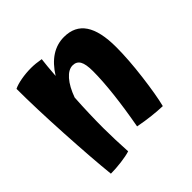

<svg xmlns="http://www.w3.org/2000/svg" viewBox="-154 -676 850 850"><g transform="rotate(-45 270.5 -251.5)"><path d="M193 -127Q193 -95 194.5 -52.5Q196 -10 198 23Q176 30 140.5 34.5Q105 39 74 39Q63 -65 53.5 -235Q44 -405 44 -522Q62 -531 92.5 -536.5Q123 -542 155 -542Q169 -542 184 -540.5Q199 -539 216 -536Q214 -519 211.5 -495Q209 -471 207 -440Q237 -488 274 -512Q311 -536 355 -536Q422 -536 454.5 -487.5Q487 -439 487 -341Q487 -264 474.5 -164.5Q462 -65 448 -10Q418 -11 381.5 -15Q345 -19 304 -27Q321 -120 330 -200Q339 -280 339 -338Q339 -382 328 -401Q317 -420 293 -420Q267 -420 242 -391.5Q217 -363 199 -313Q196 -267 194.5 -218.5Q193 -170 193 -127Z"/></g></svg>

Font: Atma SemiBold
Style: Regular
Weight: 600
Designer: Gregori Vincens, Jeremie Hornus, Riccardo Olocco, Yoann Minet.
Foundry: black foundry
Version: Version 1.102;PS 1.100;hotconv 1.0.86;makeotf.lib2.5.63406